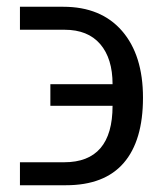

<svg xmlns="http://www.w3.org/2000/svg" viewBox="-20 -548 482 568"><path d="M39 -68H170Q313 -68 313 -235H129V-299H313Q313 -375 276.5 -417.5Q240 -460 171 -460H39V-528H167Q279 -528 341 -456.5Q403 -385 403 -259Q403 -132 346 -66Q289 0 175 0H39Z"/></svg>

Font: Libra Sans
Style: Regular
Weight: 400
Foundry: Context Ltd
Version: Version 1.000; ttfautohint (v1.3)